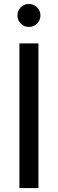

<svg xmlns="http://www.w3.org/2000/svg" viewBox="-20 -949 292 969"><path d="M174 -730V0H78V-730ZM85 -830Q68 -847 68 -871Q68 -895 85 -912Q102 -929 126 -929Q150 -929 167 -912Q184 -895 184 -871Q184 -847 167 -830Q150 -813 126 -813Q102 -813 85 -830Z"/></svg>

Font: Nacelle
Style: Regular
Weight: 400
Designer: Sora Sagano
Foundry: Sora Sagano
Version: Version 1.000;FEAKit 1.0